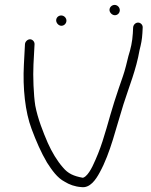

<svg xmlns="http://www.w3.org/2000/svg" viewBox="-20 -784 616 782"><path d="M426 -744.5C425.4 -733 436.8 -722 447.8 -722C458.7 -722 467.3 -730.5 467.9 -741.5C468.5 -753.6 458.4 -764 447 -764C436.2 -764 426.6 -755.5 426 -744.5ZM208.8 -702C208.2 -690.9 218.5 -679 230.1 -679C241.1 -679 250.1 -688.2 250.6 -699C251.2 -710.3 241.4 -721 229.3 -721C218.3 -721 209.4 -712.9 208.8 -702ZM81.7 -604 77.3 -521C72.2 -424.4 82.5 -328.3 108.6 -259C127 -209.5 147.4 -162.6 171.4 -122C191.3 -91.4 212.8 -59.7 243.3 -44C262 -32.2 285.3 -23.7 311.2 -22C346.5 -16.9 370.3 -52.2 386.3 -82C429.8 -160.8 453 -265.1 482.8 -359C506 -432.1 534.9 -500.9 548.4 -580C554.3 -603.4 558.6 -622.4 560 -649L561.2 -672C561.8 -682.6 552.8 -692 542.3 -692C531.7 -692 522.8 -682.6 522.2 -672L521 -648C519.2 -614.9 512.3 -584.8 503.1 -556C497.6 -533 489 -497.2 480.8 -474C469.1 -440.7 457.7 -407.1 445.3 -368.5C423.1 -299.2 405.6 -223 379.3 -158C365.9 -125.9 349.5 -84 328.5 -66C323.6 -62 319.8 -60 317.1 -60C280.1 -66.8 257.4 -76.6 236.3 -102C212.6 -128.7 191.1 -165.1 174.6 -202C155.5 -246.2 133.9 -300.2 123.6 -354C116.7 -397.7 113.9 -474.4 116.3 -521L120.7 -604C121.2 -614.3 112.4 -624 102.2 -624C92.1 -624 82.2 -614.3 81.7 -604Z"/></svg>

Font: Just Breathe
Style: Obl1
Weight: 400
Foundry: Cannot Into Space Fonts
Version: Version 0.72